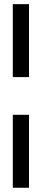

<svg xmlns="http://www.w3.org/2000/svg" viewBox="-20 -761 207 915"><path d="M41 133.8V-213.9H118.2V133.8ZM41 -393.6V-741.2H118.2V-393.6Z"/></svg>

Font: Post No Bills Colombo SemiBold
Style: Regular
Weight: 600
Designer: Kosala Senevirathne, Siva Puranthara, Lasantha Premarathna, Tharique Azeez
Foundry: Mooniak
Version: Version 1.220 ; ttfautohint (v1.6)